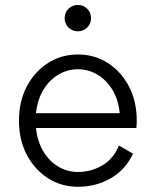

<svg xmlns="http://www.w3.org/2000/svg" viewBox="-20 -732 618 761"><path d="M451.2 -155.3 507.3 -123Q478 -60.1 419.7 -25.9Q361.3 8.3 288.6 8.3Q223.1 8.3 170.2 -25.6Q117.2 -59.6 86.2 -118.7Q55.2 -177.7 55.2 -253.9Q55.2 -330.1 86.2 -389.2Q117.2 -448.2 170.2 -482.2Q223.1 -516.1 288.6 -516.1Q354.5 -516.1 407.5 -482.2Q460.4 -448.2 491.2 -389.2Q522 -330.1 522 -253.9Q522 -240.7 520.5 -224.6H122.6Q128.4 -170.4 152.1 -131.3Q175.8 -92.3 211.7 -71.3Q247.6 -50.3 288.6 -50.3Q340.8 -50.3 385.5 -76.4Q430.2 -102.5 451.2 -155.3ZM288.6 -457.5Q247.6 -457.5 211.9 -436.5Q176.3 -415.5 152.3 -376.5Q128.4 -337.4 122.6 -283.2H454.6Q449.2 -337.4 425.3 -376.5Q401.4 -415.5 365.7 -436.5Q330.1 -457.5 288.6 -457.5ZM236.3 -660.2Q236.3 -682.1 251.5 -697.3Q266.6 -712.4 288.6 -712.4Q310.5 -712.4 325.7 -697.3Q340.8 -682.1 340.8 -660.2Q340.8 -638.2 325.7 -623Q310.5 -607.9 288.6 -607.9Q266.6 -607.9 251.5 -623Q236.3 -638.2 236.3 -660.2Z"/></svg>

Font: Giphurs Light
Style: Regular
Weight: 300
Version: Version 0.920; ttfautohint (v1.8.4.7-5d5b)